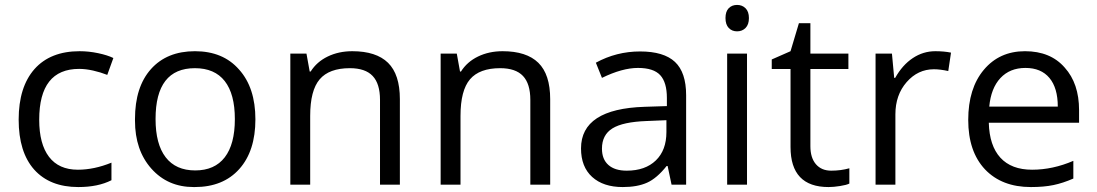

<svg xmlns="http://www.w3.org/2000/svg" viewBox="-20 -754 4478 784"><path d="M299.8 9.8Q183.6 9.8 119.6 -61.5Q56.2 -132.8 56.2 -265.6Q56.2 -398.4 120.6 -471.7Q185.5 -544.9 305.2 -544.9Q342.3 -544.9 380.6 -536.9Q418.9 -528.8 442.9 -517.1L418 -448.2Q390.6 -459 360.4 -465.8Q330.1 -472.7 303.2 -472.7Q140.1 -472.7 140.1 -265.1Q140.1 -166 180.2 -113.5Q220.2 -61 297.9 -61Q364.3 -61 435.1 -89.8V-18.1Q380.4 9.8 299.8 9.8Z M531.2 -268.1Q531.2 -398.9 596.4 -471.9Q661.6 -544.9 776.1 -544.9Q890.6 -544.9 956.1 -470.2Q1022.9 -396 1022.9 -266.6Q1022.9 -137.2 957 -63.7Q891.1 9.8 774.9 9.8Q772.9 9.8 771 9.8Q665 9.8 598.1 -65.4Q531.2 -140.6 531.2 -261.2Q531.2 -264.6 531.2 -268.1ZM775.9 -475.6Q615.2 -475.6 615.2 -268.1Q615.2 -165.5 656.5 -111.8Q697.8 -58.1 777.1 -58.1Q856.4 -58.1 897.7 -111.6Q939 -165 939 -267.6Q939 -370.1 897.7 -422.9Q856.4 -475.6 775.9 -475.6Z M1418.5 -544.9Q1516.1 -544.9 1564.5 -497.6Q1612.8 -450.2 1612.8 -349.1V0H1531.7V-346.2Q1531.7 -412.1 1501.7 -443.8Q1471.7 -475.6 1408.7 -475.6Q1324.2 -475.6 1285.4 -430.2Q1246.6 -384.8 1246.6 -280.8V0H1165.5V-535.2H1231.4L1244.6 -461.9H1248.5Q1273.4 -501.5 1318.1 -523.2Q1362.8 -544.9 1418.5 -544.9Z M2032.2 -544.9Q2129.9 -544.9 2178.2 -497.6Q2226.6 -450.2 2226.6 -349.1V0H2145.5V-346.2Q2145.5 -412.1 2115.5 -443.8Q2085.4 -475.6 2022.5 -475.6Q1938 -475.6 1899.2 -430.2Q1860.4 -384.8 1860.4 -280.8V0H1779.3V-535.2H1845.2L1858.4 -461.9H1862.3Q1887.2 -501.5 1931.9 -523.2Q1976.6 -544.9 2032.2 -544.9Z M2413.1 -498Q2497.1 -543.9 2593.8 -543.9Q2690.4 -543.9 2736.1 -501.2Q2781.7 -458.5 2781.7 -365.2V0H2722.2L2706.1 -76.2H2702.1Q2662.1 -25.9 2622.3 -8.1Q2582.5 9.8 2522.9 9.8Q2443.4 9.8 2397.9 -31.5Q2352.5 -72.8 2352.5 -147.9Q2352.5 -309.6 2612.3 -317.9L2703.1 -320.8V-354Q2703.1 -417.5 2676 -447Q2648.9 -476.6 2585 -476.6Q2521 -476.6 2438 -436ZM2438 -147Q2438 -103.5 2464.4 -80.3Q2490.7 -57.1 2539.1 -57.1Q2614.7 -57.1 2658 -98.9Q2701.2 -140.6 2701.2 -214.8V-263.2L2620.1 -259.8Q2523.4 -256.3 2480.7 -229.7Q2438 -203.1 2438 -147Z M2942.4 -680.4Q2942.4 -707 2955.6 -720.5Q2968.8 -733.9 2989.7 -733.9Q3010.7 -733.9 3024.4 -720.2Q3038.1 -706.5 3038.1 -680.2Q3038.1 -653.8 3024.4 -639.9Q3010.7 -626 2989.7 -626Q2968.8 -626 2955.6 -639.9Q2942.4 -653.8 2942.4 -680.4ZM3030.3 0H2949.2V-535.2H3030.3Z M3289.1 -535.2H3444.3V-472.2H3289.1V-157.2Q3289.1 -109.4 3311.8 -83.3Q3334.5 -57.1 3374 -57.1Q3413.6 -57.1 3448.2 -66.9V-4.4Q3436.5 1.5 3410.2 5.6Q3383.8 9.8 3363.3 9.8Q3208 9.8 3208 -153.8V-472.2H3131.3V-511.2L3208 -544.9L3242.2 -659.2H3289.1Z M3799.3 -544.9Q3834.5 -544.9 3863.3 -539.1L3852.1 -463.9Q3818.8 -471.2 3793.5 -471.2Q3728 -471.2 3682.1 -418.7Q3636.2 -366.2 3636.2 -287.1V0H3555.2V-535.2H3622.1L3631.3 -436H3635.3Q3665 -488.8 3707.3 -516.8Q3749.5 -544.9 3799.3 -544.9Z M4189.5 9.8Q4070.8 9.8 4002 -62.5Q3933.6 -135.3 3933.6 -264.2Q3933.6 -393.1 3997.3 -469Q4061 -544.9 4165.3 -544.9Q4269.5 -544.9 4327.6 -478Q4386.2 -413.1 4386.2 -304.2V-252.9H4017.6Q4020 -159.2 4064.9 -110.1Q4109.9 -61 4194.3 -61Q4278.8 -61 4362.8 -97.2V-24.9Q4320.3 -6.3 4281.5 1.7Q4242.7 9.8 4189.5 9.8ZM4299.3 -318.8Q4299.3 -395 4265.1 -435.8Q4231 -476.6 4167.2 -476.6Q4103.5 -476.6 4064.9 -435.1Q4026.4 -393.6 4019.5 -318.8Z"/></svg>

Font: Open Sans Hebrew
Style: Regular
Weight: 400
Foundry: Ascender Corporation, Yanek Iontef
Version: Version 2.001;PS 002.001;hotconv 1.0.70;makeotf.lib2.5.58329